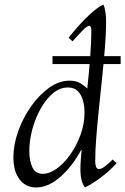

<svg xmlns="http://www.w3.org/2000/svg" viewBox="-20 -810 551 845"><path d="M139 15Q93 15 66 -20.5Q39 -56 39 -118Q39 -173 60 -232Q81 -291 116.5 -341.5Q152 -392 196 -423.5Q240 -455 286 -455Q315 -455 334 -443.5Q353 -432 364 -420Q372 -491 377 -560Q382 -629 382 -676Q382 -696 373 -696Q363 -696 344 -676.5Q325 -657 299 -628L282 -644Q300 -667 326 -696.5Q352 -726 381 -752Q410 -778 435 -790Q441 -777 444 -756.5Q447 -736 447 -711Q447 -664 442 -603Q437 -542 430 -474Q423 -406 416 -338Q409 -270 404 -208.5Q399 -147 399 -99Q399 -88 402.5 -77Q406 -66 416 -66Q426 -66 441.5 -77.5Q457 -89 476 -108L493 -92Q465 -60 426 -30.5Q387 -1 354 15Q334 -11 334 -64Q334 -84 335.5 -106Q337 -128 339 -150H337Q299 -79 246 -32Q193 15 139 15ZM169 -45Q198 -45 230 -68Q262 -91 289.5 -130Q317 -169 334.5 -217Q352 -265 352 -315Q352 -343 345 -368Q338 -393 322.5 -409Q307 -425 279 -425Q243 -425 212.5 -399Q182 -373 158.5 -331Q135 -289 122 -240Q109 -191 109 -145Q109 -102 122.5 -73.5Q136 -45 169 -45ZM511 -528H211V-563H511Z"/></svg>

Font: Bona Nova SC
Style: Italic
Weight: 400
Italic angle: -4°
Designer: Mateusz Machalski
Foundry: Capitalics
Version: Version 4.001; ttfautohint (v1.8.4.7-5d5b)